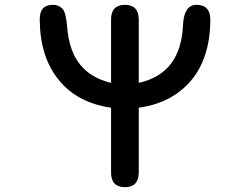

<svg xmlns="http://www.w3.org/2000/svg" viewBox="-20 -749 1040 797"><path d="M441 -33V-302Q301 -322 224 -417Q145 -514 145 -670Q145 -729 200 -729Q223 -729 239 -713Q254 -698 259 -635Q267 -538 312 -481.5Q357 -425 441 -405V-668Q441 -729 499 -729Q527 -729 541.5 -713.5Q556 -698 556 -668V-405Q645 -425 690.5 -485.5Q736 -546 740 -650Q745 -729 796 -729Q824 -729 838.5 -713.5Q853 -698 853 -669Q853 -507 770 -411Q690 -320 556 -302V-33Q556 -3 541.5 12.5Q527 28 499 28Q441 28 441 -33Z"/></svg>

Font: 寒蝉全圆体 Bold
Style: Regular
Weight: 700
Designer: Warren2060
      Designed by Motoya company      

      [Varela Round]
      Joe Prince(Latin component); Avraham Cornf
Foundry: ChillType
Version: Version 3.200